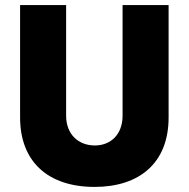

<svg xmlns="http://www.w3.org/2000/svg" viewBox="-20 -720 742 755"><path d="M352 15C528 15 643 -79 643 -258V-700H462V-265C462 -191 415 -148 353 -148C289 -148 240 -191 240 -265V-700H59V-258C59 -86 167 15 352 15Z"/></svg>

Font: Fixel Text ExtraBold
Style: Regular
Weight: 800
Width: 4
Designer: AlfaBravo + MacPaw
Foundry: Kyrylo Tkachov, Marchela Mozhyna, Serhii Makarenko, Maria Weinstein, Zakhar Kryvoshyya
Version: Version 1.211